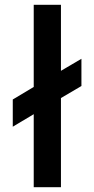

<svg xmlns="http://www.w3.org/2000/svg" viewBox="-20 -777 391 797"><path d="M120 0H233V-370L318 -420V-533L233 -483V-757H120V-416L33 -364V-251L120 -303Z"/></svg>

Font: Mluvka SemiBold
Style: Regular
Weight: 600
Designer: Modified by Jiří Krblich, Original typeface by Gumpita Rahayu
Foundry: Gumpita Rahayu & Jiří Krblich
Version: Version 2.000;Glyphs 3.1.1 (3134)